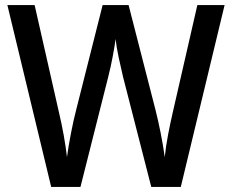

<svg xmlns="http://www.w3.org/2000/svg" viewBox="-20 -734 911 754"><path d="M862 -714 690 0H574L463 -433Q455 -466 446 -508.5Q437 -551 434 -581Q431 -557 423 -514Q415 -471 405 -432L296 0H181L9 -714H116L211 -295Q222 -249 230.5 -201.5Q239 -154 243 -117Q249 -161 259 -212.5Q269 -264 280 -306L383 -714H485L590 -305Q601 -262 611 -211.5Q621 -161 627 -117Q631 -158 640 -205Q649 -252 659 -295L755 -714Z"/></svg>

Font: Noto Sans Lao UI SemCond Med
Style: Regular
Weight: 500
Width: 4
Designer: Monotype Design Team
Foundry: Monotype Imaging Inc.
Version: Version 2.000; ttfautohint (v1.8.4.7-5d5b)